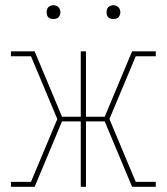

<svg xmlns="http://www.w3.org/2000/svg" viewBox="-20 -717 640 737"><path d="M22 0V-19H99L200 -260L99 -501H22V-520H113L218 -269H290V-520H310V-269H382L487 -520H578V-501H501L400 -260L501 -19H578V0H487L382 -251H310V0H290V-251H218L113 0ZM415 -644Q410 -644 404.5 -645.5Q399 -647 395.5 -650.5Q392 -654 390.5 -659.5Q389 -665 389 -670Q389 -675 390.5 -680.5Q392 -686 395.5 -689.5Q399 -693 404.5 -695Q410 -697 415 -697Q420 -697 425.5 -695Q431 -693 434.5 -689.5Q438 -686 440 -680.5Q442 -675 442 -670Q442 -665 440 -659.5Q438 -654 434.5 -650.5Q431 -647 425.5 -645.5Q420 -644 415 -644ZM185 -644Q180 -644 174.5 -645.5Q169 -647 165.5 -650.5Q162 -654 160.5 -659.5Q159 -665 159 -670Q159 -675 160.5 -680.5Q162 -686 165.5 -689.5Q169 -693 174.5 -695Q180 -697 185 -697Q190 -697 195.5 -695Q201 -693 204.5 -689.5Q208 -686 210 -680.5Q212 -675 212 -670Q212 -665 210 -659.5Q208 -654 204.5 -650.5Q201 -647 195.5 -645.5Q190 -644 185 -644Z"/></svg>

Font: Iosevka HT Thin Extended
Style: Regular
Weight: 100
Width: 7
Monospace: yes
Designer: Belleve Invis
Foundry: Belleve Invis
Version: Version 32.3.0; ttfautohint (v1.8.4)